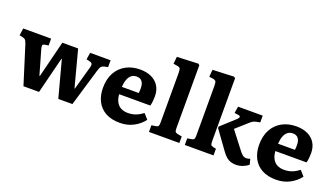

<svg xmlns="http://www.w3.org/2000/svg" viewBox="-68 -1285 3153 1817"><g transform="rotate(20 1508.5 -376.5)"><path d="M204 0 85 -380Q79 -398 73.5 -408.5Q68 -419 60.5 -424.5Q53 -430 40 -433L5 -441L15 -513H296V-444L256 -438Q241 -435 238 -425Q235 -415 242 -389L312 -145H317L409 -513H568L665 -146H669L735 -382Q743 -409 736.5 -420.5Q730 -432 711 -436L678 -444L689 -513H895V-444L861 -437Q841 -433 829.5 -421Q818 -409 808 -373L697 0H555L457 -367H453L361 0Z M1177 14Q1093 14 1034.5 -18Q976 -50 946 -108.5Q916 -167 916 -244Q916 -334 951 -397Q986 -460 1048 -493.5Q1110 -527 1190 -527Q1256 -527 1304.5 -504Q1353 -481 1379.5 -438Q1406 -395 1406 -334Q1406 -311 1403.5 -286.5Q1401 -262 1395 -239H1081Q1084 -194 1101 -162.5Q1118 -131 1147.5 -115.5Q1177 -100 1217 -100Q1262 -100 1298 -114Q1334 -128 1368 -154L1414 -102Q1375 -50 1314 -18Q1253 14 1177 14ZM1081 -313H1251Q1253 -325 1253.5 -337Q1254 -349 1254 -361Q1254 -406 1235.5 -429.5Q1217 -453 1181 -453Q1150 -453 1128.5 -436Q1107 -419 1095.5 -388Q1084 -357 1081 -313Z M1468 0V-67L1513 -74Q1531 -77 1536 -86.5Q1541 -96 1541 -123V-620Q1541 -654 1534 -665.5Q1527 -677 1502 -680L1466 -686L1473 -758L1686 -767L1700 -756V-121Q1700 -97 1705.5 -87.5Q1711 -78 1731 -74L1774 -66V0Z M2346 11Q2319 11 2295.5 4Q2272 -3 2250.5 -20.5Q2229 -38 2206 -70L2070 -258V-273L2213 -403Q2227 -416 2226.5 -427Q2226 -438 2210 -440L2168 -446L2179 -513H2427V-445L2391 -438Q2374 -435 2359 -427Q2344 -419 2326 -402L2214 -302L2342 -136Q2363 -108 2379 -94.5Q2395 -81 2419 -81Q2426 -81 2434.5 -83Q2443 -85 2456 -89L2470 -35Q2448 -15 2415 -2Q2382 11 2346 11ZM1829 0V-67L1873 -74Q1890 -77 1895.5 -86Q1901 -95 1901 -122V-620Q1901 -654 1894.5 -665.5Q1888 -677 1863 -681L1826 -686L1832 -758L2046 -767L2060 -756V-120Q2060 -97 2064.5 -87.5Q2069 -78 2088 -73L2118 -67V0Z M2750 14Q2666 14 2607.5 -18Q2549 -50 2519 -108.5Q2489 -167 2489 -244Q2489 -334 2524 -397Q2559 -460 2621 -493.5Q2683 -527 2763 -527Q2829 -527 2877.5 -504Q2926 -481 2952.5 -438Q2979 -395 2979 -334Q2979 -311 2976.5 -286.5Q2974 -262 2968 -239H2654Q2657 -194 2674 -162.5Q2691 -131 2720.5 -115.5Q2750 -100 2790 -100Q2835 -100 2871 -114Q2907 -128 2941 -154L2987 -102Q2948 -50 2887 -18Q2826 14 2750 14ZM2654 -313H2824Q2826 -325 2826.5 -337Q2827 -349 2827 -361Q2827 -406 2808.5 -429.5Q2790 -453 2754 -453Q2723 -453 2701.5 -436Q2680 -419 2668.5 -388Q2657 -357 2654 -313Z"/></g></svg>

Font: Literata 18pt
Style: Bold
Weight: 700
Designer: Latin by Veronika Burian and Jose Scaglione. Greek by Irene Vlachou. Cyrillic by Vera Evstafieva.
Foundry: TypeTogether
Version: Version 3.103;gftools[0.9.29]